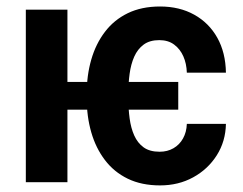

<svg xmlns="http://www.w3.org/2000/svg" viewBox="-20 -558 744 588"><path d="M525.9 -307.1V-222.2H135.7V-307.1ZM468.8 -93.3Q492.7 -93.3 511.2 -104Q529.8 -114.7 540.5 -134Q551.3 -153.3 552.2 -178.7H671.9Q670.9 -125 643.8 -82.3Q616.7 -39.6 571.5 -14.9Q526.4 9.8 470.2 9.8Q413.6 9.8 371.3 -10.7Q329.1 -31.2 301.3 -67.9Q273.4 -104.5 259.5 -152.8Q245.6 -201.2 245.6 -256.3V-272Q245.6 -327.1 259.5 -375.5Q273.4 -423.8 301.3 -460.4Q329.1 -497.1 371.3 -517.6Q413.6 -538.1 470.2 -538.1Q529.8 -538.1 575 -512.9Q620.1 -487.8 645.5 -442.4Q670.9 -397 671.9 -335.4H552.2Q551.3 -363.3 541.5 -385.5Q531.7 -407.7 513.4 -421.4Q495.1 -435.1 467.8 -435.1Q438.5 -435.1 419.9 -421.4Q401.4 -407.7 391.1 -384.5Q380.9 -361.3 377 -332.3Q373 -303.2 373 -272V-256.3Q373 -224.6 377 -195.3Q380.9 -166 391.1 -143.1Q401.4 -120.1 419.9 -106.7Q438.5 -93.3 468.8 -93.3ZM186.5 -528.3V0H59.1V-528.3Z"/></svg>

Font: Roboto SemiCondensed SemiBold
Style: Regular
Weight: 600
Width: 4
Designer: Christian Robertson
Foundry: Google
Version: Version 3.009; 2024